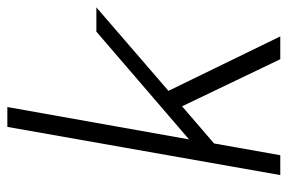

<svg xmlns="http://www.w3.org/2000/svg" viewBox="-150 -632 782 522"><g transform="rotate(-90 241.0 -371.0)"><path d="M255 -304 403 0H341L213 -267L112 -180L80 0H26L157 -742H211L123 -248L416 -500H482Z"/></g></svg>

Font: Sarabun ExtraLight
Style: Italic
Weight: 275
Italic angle: -10°
Designer: Suppakit Chalermlarp | Katatrad Co.,Ltd.
Foundry: Cadson Demak Co.,Ltd.
Version: Version 1.000; ttfautohint (v1.6)